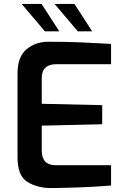

<svg xmlns="http://www.w3.org/2000/svg" viewBox="-20 -950 634 975"><path d="M69 -151V-577Q69 -662 115 -700Q161 -738 226 -738Q320 -738 388 -735Q456 -732 544 -727V-624H265Q230 -624 211 -606.5Q192 -589 192 -554V-423L499 -416V-319L192 -312V-185Q192 -111 264 -111H544V-8Q418 3 240 5Q170 5 119.5 -26Q69 -57 69 -151ZM90 -930H191L281 -791H208ZM257 -930H358L448 -791H375Z"/></svg>

Font: Exo SemiBold
Style: Regular
Weight: 600
Designer: Natanael Gama
Foundry: Natanael Gama
Version: Version 1.500